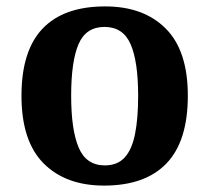

<svg xmlns="http://www.w3.org/2000/svg" viewBox="-20 -569 653 599"><path d="M304.6 10Q185 10 116 -59.3Q47 -128.7 47 -270.3Q47 -411 113.1 -480Q179.2 -549 308 -549Q428 -549 497 -480Q566 -411 566 -270.3Q566 -128.7 499.5 -59.3Q433 10 304.6 10ZM307.2 -53Q346 -53 368.7 -77.4Q391.3 -101.7 401.2 -150.5Q411 -199.2 411 -270Q411 -377 387.5 -431Q364 -485 306 -485Q248 -485 225 -431.2Q202 -377.5 202 -270Q202 -164 225.5 -108.5Q249 -53 307.2 -53Z"/></svg>

Font: Noto Serif Armenian
Style: Regular
Weight: 400
Designer: Monotype Design Team
Foundry: Monotype Imaging Inc.
Version: Version 2.007